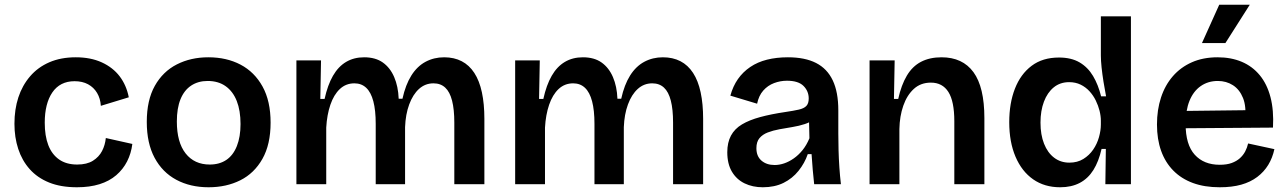

<svg xmlns="http://www.w3.org/2000/svg" viewBox="-20 -778 5439 811"><path d="M305 13Q237 13 187.5 -7Q138 -27 105.5 -63.5Q73 -100 57 -149Q41 -198 41 -255Q41 -316 57.5 -366.5Q74 -417 107 -455.5Q140 -494 188.5 -515Q237 -536 300 -536Q363 -536 410 -514.5Q457 -493 485.5 -455.5Q514 -418 524 -367L406 -331Q404 -362 390 -385.5Q376 -409 352 -422Q328 -435 295 -435Q264 -435 240.5 -423Q217 -411 201 -387.5Q185 -364 177 -332Q169 -300 169 -260Q169 -204 184 -165Q199 -126 229.5 -104.5Q260 -83 306 -83Q347 -83 372.5 -99Q398 -115 411 -140Q424 -165 427 -195L539 -170Q534 -130 517 -96.5Q500 -63 471 -38Q442 -13 400.5 0Q359 13 305 13Z M861 13Q784 13 725 -18.5Q666 -50 633 -111.5Q600 -173 600 -263Q600 -355 634 -415.5Q668 -476 727 -506Q786 -536 860 -536Q937 -536 996 -505Q1055 -474 1089 -412.5Q1123 -351 1123 -260Q1123 -168 1088.5 -107Q1054 -46 995 -16.5Q936 13 861 13ZM866 -83Q907 -83 936 -102.5Q965 -122 980.5 -161Q996 -200 996 -254Q996 -311 980 -351.5Q964 -392 933 -414Q902 -436 857 -436Q817 -436 787.5 -416.5Q758 -397 742.5 -359Q727 -321 727 -265Q727 -177 764 -130Q801 -83 866 -83Z M1232 0V-327V-523H1336L1333 -360H1351Q1364 -419 1386.5 -458Q1409 -497 1442 -516.5Q1475 -536 1518 -536Q1566 -536 1597 -514Q1628 -492 1645 -452.5Q1662 -413 1664 -361H1680Q1693 -420 1717.5 -459Q1742 -498 1777.5 -517Q1813 -536 1856 -536Q1898 -536 1930 -519.5Q1962 -503 1983.5 -470Q2005 -437 2015.5 -388Q2026 -339 2026 -276V0H1899V-260Q1899 -316 1889.5 -353Q1880 -390 1860.5 -408Q1841 -426 1811 -426Q1776 -426 1750 -402.5Q1724 -379 1708.5 -337Q1693 -295 1691 -241V0H1567V-255Q1567 -312 1557 -350Q1547 -388 1527 -407Q1507 -426 1477 -426Q1441 -426 1415.5 -402Q1390 -378 1375.5 -335.5Q1361 -293 1358 -239V0Z M2156 0V-327V-523H2260L2257 -360H2275Q2288 -419 2310.5 -458Q2333 -497 2366 -516.5Q2399 -536 2442 -536Q2490 -536 2521 -514Q2552 -492 2569 -452.5Q2586 -413 2588 -361H2604Q2617 -420 2641.5 -459Q2666 -498 2701.5 -517Q2737 -536 2780 -536Q2822 -536 2854 -519.5Q2886 -503 2907.5 -470Q2929 -437 2939.5 -388Q2950 -339 2950 -276V0H2823V-260Q2823 -316 2813.5 -353Q2804 -390 2784.5 -408Q2765 -426 2735 -426Q2700 -426 2674 -402.5Q2648 -379 2632.5 -337Q2617 -295 2615 -241V0H2491V-255Q2491 -312 2481 -350Q2471 -388 2451 -407Q2431 -426 2401 -426Q2365 -426 2339.5 -402Q2314 -378 2299.5 -335.5Q2285 -293 2282 -239V0Z M3202 13Q3159 13 3125 -3.5Q3091 -20 3071.5 -53Q3052 -86 3052 -135Q3052 -176 3067.5 -205Q3083 -234 3114 -252.5Q3145 -271 3191 -283.5Q3237 -296 3298 -305Q3332 -310 3354 -315Q3376 -320 3386 -330.5Q3396 -341 3396 -362Q3396 -393 3374 -415Q3352 -437 3304 -437Q3276 -437 3249.5 -427Q3223 -417 3204 -395.5Q3185 -374 3178 -340L3065 -374Q3076 -414 3097 -444Q3118 -474 3149 -495Q3180 -516 3220 -526Q3260 -536 3308 -536Q3380 -536 3427 -512Q3474 -488 3497.5 -438.5Q3521 -389 3521 -312V-214Q3521 -180 3522 -143.5Q3523 -107 3525.5 -70.5Q3528 -34 3532 0H3419Q3416 -28 3413 -60.5Q3410 -93 3408 -127H3392Q3379 -89 3353 -56.5Q3327 -24 3289.5 -5.5Q3252 13 3202 13ZM3252 -81Q3272 -81 3292.5 -88Q3313 -95 3333 -109Q3353 -123 3370 -144Q3387 -165 3399 -194L3397 -280L3421 -276Q3404 -262 3379.5 -254Q3355 -246 3327.5 -241.5Q3300 -237 3272.5 -232Q3245 -227 3223 -218.5Q3201 -210 3188 -194.5Q3175 -179 3175 -152Q3175 -118 3196.5 -99.5Q3218 -81 3252 -81Z M3653 0V-317V-523H3759L3756 -360H3774Q3787 -419 3810.5 -458.5Q3834 -498 3870.5 -517Q3907 -536 3957 -536Q4046 -536 4092 -473Q4138 -410 4138 -279V0H4011V-266Q4011 -350 3986 -389.5Q3961 -429 3912 -429Q3869 -429 3840 -402.5Q3811 -376 3795.5 -331.5Q3780 -287 3779 -233V0Z M4458 13Q4392 13 4344 -20.5Q4296 -54 4269.5 -116Q4243 -178 4243 -262Q4243 -342 4267 -403.5Q4291 -465 4337.5 -500Q4384 -535 4453 -535Q4505 -535 4540 -514.5Q4575 -494 4597 -457Q4619 -420 4631 -371H4652Q4646 -402 4641 -433.5Q4636 -465 4633 -493.5Q4630 -522 4630 -544V-709H4757V-254V0H4649L4651 -149H4633Q4621 -96 4598.5 -60Q4576 -24 4541 -5.5Q4506 13 4458 13ZM4497 -91Q4531 -91 4556 -106.5Q4581 -122 4597.5 -146Q4614 -170 4622 -198.5Q4630 -227 4630 -252V-268Q4630 -288 4624.5 -310Q4619 -332 4608.5 -353.5Q4598 -375 4582 -392.5Q4566 -410 4544.5 -420.5Q4523 -431 4496 -431Q4458 -431 4431 -409Q4404 -387 4389.5 -348.5Q4375 -310 4375 -260Q4375 -209 4390 -171Q4405 -133 4432.5 -112Q4460 -91 4497 -91Z M5132 13Q5068 13 5019 -5Q4970 -23 4936 -57.5Q4902 -92 4884.5 -141Q4867 -190 4867 -252Q4867 -314 4884 -366Q4901 -418 4934 -456Q4967 -494 5014.5 -515Q5062 -536 5123 -536Q5180 -536 5225 -517Q5270 -498 5301 -460.5Q5332 -423 5346.5 -367.5Q5361 -312 5357 -239L4948 -236V-309L5282 -313L5239 -272Q5245 -328 5230.5 -364Q5216 -400 5188 -418Q5160 -436 5124 -436Q5083 -436 5052 -414.5Q5021 -393 5004.5 -352.5Q4988 -312 4988 -254Q4988 -167 5026.5 -124.5Q5065 -82 5132 -82Q5162 -82 5182.5 -89.5Q5203 -97 5217 -109.5Q5231 -122 5239.5 -138Q5248 -154 5252 -172L5363 -148Q5355 -111 5337 -81.5Q5319 -52 5290.5 -30.5Q5262 -9 5223 2Q5184 13 5132 13ZM5156 -596H5057L5130 -758H5259Z"/></svg>

Font: Bricolage Grotesque 18pt SemiBold
Style: Regular
Weight: 600
Version: Version 1.001;gftools[0.9.33.dev8+g029e19f]